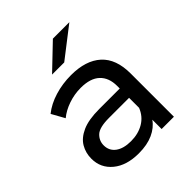

<svg xmlns="http://www.w3.org/2000/svg" viewBox="-203 -868 1005 1005"><g transform="rotate(-45 299.0 -365.5)"><path d="M420 0V-69Q396 -34 352 -14Q308 6 246 6Q156 6 103 -37.5Q50 -81 50 -150Q50 -193 70.5 -228Q91 -263 137.5 -284Q184 -305 263 -305H415V-324Q415 -385 379.5 -418.5Q344 -452 273 -452Q226 -452 181 -436.5Q136 -421 105 -395L65 -467Q106 -500 163.5 -517.5Q221 -535 284 -535Q393 -535 452 -481.5Q511 -428 511 -320V0ZM415 -162V-236H267Q195 -236 170 -212Q145 -188 145 -154Q145 -114 176 -91Q207 -68 262 -68Q316 -68 356.5 -92Q397 -116 415 -162ZM216 -607 352 -737H474L306 -607Z"/></g></svg>

Font: Montserrat Medium
Style: Regular
Weight: 500
Designer: Julieta Ulanovsky
Foundry: Julieta Ulanovsky
Version: Version 9.000; ttfautohint (v1.8.4.7-5d5b)